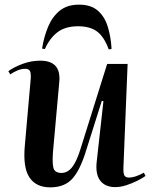

<svg xmlns="http://www.w3.org/2000/svg" viewBox="-20 -791 656 826"><path d="M16 -485Q41 -503 78 -516.5Q115 -530 153 -530Q244 -530 235 -438L209 -149Q204 -97 209 -72Q214 -47 244 -47Q271 -47 290.5 -72Q310 -97 326 -149L441 -516H529L511 -71Q510 -48 514.5 -37.5Q519 -27 536 -27Q560 -27 599 -48L606 -34Q592 -24 570 -13Q548 -2 523 6Q498 14 476 14Q433 14 411.5 -13.5Q390 -41 396 -95L425 -356L418 -357L350 -142Q325 -60 291.5 -22.5Q258 15 196 15Q135 15 106.5 -28Q78 -71 87 -167L112 -450Q114 -473 109.5 -484Q105 -495 89 -495Q71 -495 54 -487.5Q37 -480 24 -471ZM320 -771Q371 -771 400.5 -745.5Q430 -720 443.5 -676.5Q457 -633 460 -581L448 -578Q428 -633 397.5 -655.5Q367 -678 316 -678Q261 -678 227.5 -652.5Q194 -627 173 -580L161 -582Q169 -633 187 -676Q205 -719 237 -745Q269 -771 320 -771Z"/></svg>

Font: Literata 72pt SemiBold
Style: Italic
Weight: 600
Italic angle: -2°
Designer: Latin by Veronika Burian and Jose Scaglione. Greek by Irene Vlachou. Cyrillic by Vera Evstafieva
Foundry: TypeTogether
Version: Version 3.002